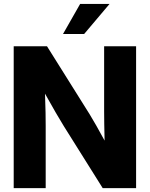

<svg xmlns="http://www.w3.org/2000/svg" viewBox="-20 -965 769 985"><path d="M50.3 0H214.4V-318.8C214.4 -349.6 213.9 -410.6 210.9 -484.4C250.5 -413.1 286.1 -352.1 307.1 -318.4L506.8 0H678.2V-727.5H514.2V-392.1C514.2 -360.4 515.1 -300.8 516.6 -243.7C488.3 -295.9 457.5 -350.6 440.4 -377.9L221.2 -727.5H50.3ZM303.2 -790.5H411.6L542 -944.8H391.1Z"/></svg>

Font: Raveo Display
Style: Bold
Weight: 700
Designer: Jakub Foglar, Rasmus Andersson (Inter)
Foundry: Jakubfoglar.com
Version: Version 1.100;Glyphs 3.2.3 (3260)